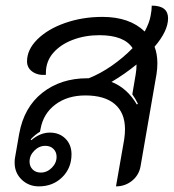

<svg xmlns="http://www.w3.org/2000/svg" viewBox="-20 -653 617 682"><path d="M529 -487Q539 -461 539 -428Q539 -410 536 -390L479 -61Q473 -30 448.5 -10.5Q424 9 392 9L421 -157Q424 -177 424 -194Q424 -252 388 -283Q352 -314 283 -314Q220 -314 177 -282Q134 -250 124 -195L122 -185Q106 -176 89 -158L91 -155Q123 -182 157 -182Q191 -182 212.5 -160.5Q234 -139 234 -105Q234 -56 201 -23.5Q168 9 118 9Q82 9 57 -15Q32 -39 32 -75Q32 -86 33 -91L48 -177Q65 -272 130.5 -323.5Q196 -375 290 -375H295Q336 -391 377 -419.5Q418 -448 451 -482Q421 -528 333 -528Q282 -528 238.5 -511.5Q195 -495 169 -465Q143 -435 143 -394V-387Q114 -385 95 -398.5Q76 -412 76 -435Q76 -477 113 -513.5Q150 -550 211.5 -571.5Q273 -593 344 -593Q440 -593 494 -541Q511 -573 515 -597Q519 -617 519 -633Q577 -633 577 -588Q577 -543 529 -487ZM470 -284Q462 -301 450 -318L462 -389Q465 -407 465 -424Q422 -389 376 -362Q431 -341 466 -282ZM85 -79Q85 -62 96 -51Q107 -40 125 -40Q147 -40 164 -57Q181 -74 181 -96Q181 -113 170 -124Q159 -135 141 -135Q119 -135 102 -118Q85 -101 85 -79Z"/></svg>

Font: K2D Light
Style: Italic
Weight: 300
Italic angle: -10°
Designer: Katatrad Aksorn Co.,Ltd.
Foundry: Cadson Demak Co.,Ltd.
Version: Version 1.000; ttfautohint (v1.6)